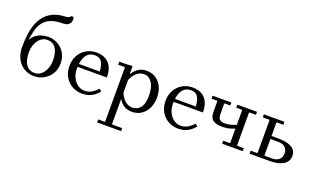

<svg xmlns="http://www.w3.org/2000/svg" viewBox="-98 -1305 3466 2109"><g transform="rotate(20 1635.0 -250.0)"><path d="M280 10Q219 10 166.5 -20Q114 -50 82 -108Q50 -166 50 -250Q50 -313 57 -378.5Q64 -444 83.5 -504Q103 -564 140 -612Q177 -660 235.5 -689.5Q294 -719 380 -723Q406 -724 421.5 -731Q437 -738 441 -750H468Q475 -734 474.5 -715.5Q474 -697 464.5 -680.5Q455 -664 435 -653.5Q415 -643 383 -643Q295 -643 240 -619Q185 -595 155 -552.5Q125 -510 111 -455.5Q97 -401 90 -340Q105 -376 135.5 -400.5Q166 -425 205.5 -437.5Q245 -450 285 -450Q347 -450 398 -421Q449 -392 479.5 -340.5Q510 -289 510 -220Q510 -151 478 -99.5Q446 -48 394 -19Q342 10 280 10ZM275 -25Q306 -25 332.5 -40Q359 -55 378.5 -82Q398 -109 409 -144.5Q420 -180 420 -220Q420 -275 407 -319Q394 -363 364.5 -389Q335 -415 285 -415Q254 -415 227.5 -400Q201 -385 181.5 -358Q162 -331 151 -296Q140 -261 140 -220Q140 -165 153 -121Q166 -77 196 -51Q226 -25 275 -25Z M840 10Q779 10 726.5 -19Q674 -48 642 -102Q610 -156 610 -230Q610 -304 642 -358Q674 -412 726.5 -441Q779 -470 840 -470Q902 -470 946.5 -446Q991 -422 1015.5 -373Q1040 -324 1040 -250H690V-285H944Q940 -357 915.5 -396Q891 -435 835 -435Q786 -435 755.5 -409Q725 -383 711 -336.5Q697 -290 697 -230Q697 -171 719 -126Q741 -81 777 -55.5Q813 -30 855 -30Q908 -30 944.5 -54Q981 -78 1008 -107L1035 -84Q1014 -59 987.5 -37.5Q961 -16 925.5 -3Q890 10 840 10Z M1427 -470Q1487 -470 1533.5 -440.5Q1580 -411 1606.5 -357.5Q1633 -304 1633 -232Q1633 -160 1606.5 -105.5Q1580 -51 1533.5 -20.5Q1487 10 1427 10Q1364 10 1325.5 -18Q1287 -46 1268 -85V210L1273 215H1388V250H1108V215H1183L1188 210V-420L1183 -425H1108V-460Q1134 -460 1158.5 -460.5Q1183 -461 1207.5 -462Q1232 -463 1258 -465L1263 -460V-375H1268Q1287 -410 1327.5 -440Q1368 -470 1427 -470ZM1413 -35Q1470 -35 1506.5 -78.5Q1543 -122 1543 -220Q1543 -318 1506.5 -371.5Q1470 -425 1413 -425Q1372 -425 1334 -397Q1296 -369 1268 -305V-155Q1296 -91 1334 -63Q1372 -35 1413 -35Z M1963 10Q1902 10 1849.5 -19Q1797 -48 1765 -102Q1733 -156 1733 -230Q1733 -304 1765 -358Q1797 -412 1849.5 -441Q1902 -470 1963 -470Q2025 -470 2069.5 -446Q2114 -422 2138.5 -373Q2163 -324 2163 -250H1813V-285H2067Q2063 -357 2038.5 -396Q2014 -435 1958 -435Q1909 -435 1878.5 -409Q1848 -383 1834 -336.5Q1820 -290 1820 -230Q1820 -171 1842 -126Q1864 -81 1900 -55.5Q1936 -30 1978 -30Q2031 -30 2067.5 -54Q2104 -78 2131 -107L2158 -84Q2137 -59 2110.5 -37.5Q2084 -16 2048.5 -3Q2013 10 1963 10Z M2639 -40 2644 -35H2719V0H2479V-35H2554L2559 -40V-420L2554 -425H2489V-460H2719V-425H2644L2639 -420ZM2432 -220Q2466 -220 2497.5 -228.5Q2529 -237 2559 -250V-205Q2538 -197 2503 -186Q2468 -175 2415 -175Q2360 -175 2330 -188Q2300 -201 2287 -221Q2274 -241 2271.5 -263.5Q2269 -286 2269 -305V-420L2264 -425H2199V-460H2419V-425H2354L2349 -420V-325Q2349 -295 2352.5 -271.5Q2356 -248 2373.5 -234Q2391 -220 2432 -220Z M2799 0V-35H2874L2879 -40V-420L2874 -425H2799V-460H3039V-425H2964L2959 -420V-265H3039Q3087 -265 3126 -257.5Q3165 -250 3193 -234.5Q3221 -219 3235.5 -195Q3250 -171 3250 -137Q3250 -104 3235.5 -78.5Q3221 -53 3193 -35.5Q3165 -18 3126 -9Q3087 0 3039 0ZM2964 -35H3049Q3102 -35 3131 -61.5Q3160 -88 3160 -133Q3160 -177 3132.5 -203.5Q3105 -230 3049 -230H2959V-40Z"/></g></svg>

Font: Brygada 1918
Style: Regular
Weight: 400
Designer: Mateusz Machalski | Borys Kosmynka | Przemek Hoffer
Foundry: NIEPODLEGLA 2018
Version: Version 3.006